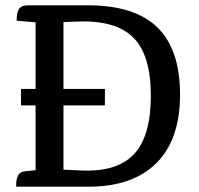

<svg xmlns="http://www.w3.org/2000/svg" viewBox="-20 -703 750 723"><path d="M86 -683H311Q487 -683 572.5 -600Q658 -517 658 -347Q658 -177 568.5 -88.5Q479 0 314 0H41Q39 -56 74 -58L114 -62V-306H59V-368H114V-619L43 -625Q42 -654 51 -668.5Q60 -683 86 -683ZM274 -622 220 -620H219V-368H375V-306H219V-64L287 -61Q421 -55 484.5 -122.5Q548 -190 548 -342.5Q548 -495 482.5 -561Q417 -627 274 -622Z"/></svg>

Font: Karma SemiBold
Style: Regular
Weight: 600
Designer: Joana Correia
Foundry: Indian Type Foundry
Version: Version 1.202;PS 1.0;hotconv 1.0.78;makeotf.lib2.5.61930; tt